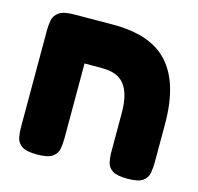

<svg xmlns="http://www.w3.org/2000/svg" viewBox="-91 -682 812 787"><g transform="rotate(15 315.0 -288.5)"><path d="M131 9Q85 9 66 -4.5Q47 -18 43 -39Q39 -60 39 -83V-494Q39 -516 43 -536.5Q47 -557 66 -571Q85 -585 131 -585L295 -586Q375 -586 433.5 -566Q492 -546 530 -504Q568 -462 587 -398Q606 -334 606 -247V-84Q606 -61 602 -39.5Q598 -18 579.5 -4.5Q561 9 515 9Q470 9 451 -3.5Q432 -16 427.5 -36Q423 -56 423 -77V-245Q423 -286 415.5 -315.5Q408 -345 393 -364.5Q378 -384 354.5 -393Q331 -402 298 -402H223V-84Q223 -60 219 -39Q215 -18 196 -4.5Q177 9 131 9Z"/></g></svg>

Font: Fredoka Light
Style: Regular
Weight: 300
Designer: Ben Nathan
Foundry: Milena B. Brandão, Ben Nathan
Version: Version 2.001